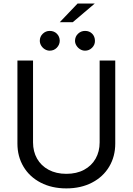

<svg xmlns="http://www.w3.org/2000/svg" viewBox="-20 -1048 747 1081"><path d="M628.9 -707V-239.3Q628.9 -167 594.7 -109.6Q560.5 -52.2 498 -19.8Q435.5 12.7 353.5 12.7Q271.5 12.7 209 -19.8Q146.5 -52.2 112.3 -109.6Q78.1 -167 78.1 -239.3V-707H166V-246.1Q166 -194.8 188.7 -154.8Q211.4 -114.7 253.9 -92Q296.4 -69.3 353.5 -69.3Q411.1 -69.3 453.4 -92Q495.6 -114.7 518.3 -154.8Q541 -194.8 541 -246.1V-707ZM417 -1028.3H513.7L389.6 -922.9H316.4ZM204.1 -818.4Q204.1 -841.8 220.7 -857.9Q237.3 -874 259.8 -874Q284.2 -874 300 -858.4Q315.9 -842.8 316.4 -818.4Q315.9 -795.9 299.8 -779.3Q283.7 -762.7 259.8 -762.7Q245.6 -762.7 232.7 -770.5Q219.7 -778.3 211.9 -791.3Q204.1 -804.2 204.1 -818.4ZM402.3 -818.4Q402.8 -842.3 419.4 -858.2Q436 -874 459 -874Q483.4 -874 499 -858.2Q514.6 -842.3 514.6 -817.4Q514.6 -795.4 498.3 -779.1Q481.9 -762.7 459 -762.7Q444.3 -762.7 431.4 -770.5Q418.5 -778.3 410.4 -791.3Q402.3 -804.2 402.3 -818.4Z"/></svg>

Font: Pretendard
Style: Regular
Weight: 400
Designer: Base glyphs from Inter by Rasmus Andersson; Hangeul glyphs from Noto Sans CJK(Source Han Sans) by Jang Soo-young and Kan
Foundry: Kil Hyung-jin
Version: Version 1.309